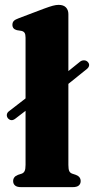

<svg xmlns="http://www.w3.org/2000/svg" viewBox="-20 -769 386 789"><path d="M12.5 -283Q7 -290.5 8.2 -298.5Q9.5 -306.5 17 -312L136 -404L203.5 -430.5L309.5 -516Q317 -521.5 326.2 -521Q335.5 -520.5 341 -514Q347.5 -507 346 -499.2Q344.5 -491.5 337 -485.5L222 -393L154 -366.5L42.5 -281Q26 -268.5 12.5 -283ZM261 -711V-91.5Q261 -74 264.5 -66.2Q268 -58.5 276.5 -55.5L291.5 -50.5Q302 -46.5 306.8 -40Q311.5 -33.5 311.5 -25Q311.5 -13.5 303.8 -6.8Q296 0 279 0H66.5Q49.5 0 41.8 -6.8Q34 -13.5 34 -25Q34 -33.5 38.8 -40Q43.5 -46.5 54 -50.5L69.5 -55.5Q77.5 -58.5 81.2 -66.2Q85 -74 85 -91.5V-614Q85 -628 81 -634Q77 -640 68.5 -642L49.5 -645Q40 -647.5 35.5 -653Q31 -658.5 31 -667Q31 -677 36.8 -683Q42.5 -689 58 -694.5L161 -733.5Q184 -742 197.2 -745.5Q210.5 -749 221 -749Q241 -749 251 -738.5Q261 -728 261 -711Z"/></svg>

Font: Fraunces
Style: Bold
Weight: 700
Version: Version 1.000;[b76b70a41]